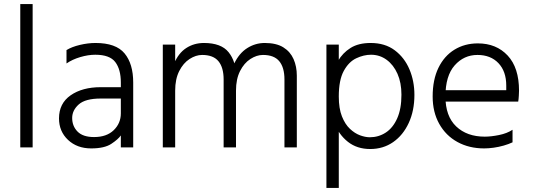

<svg xmlns="http://www.w3.org/2000/svg" viewBox="-20 -727 2628 947"><path d="M80 0V-707H141V0Z M576 -168V-320Q576 -385 548.5 -421Q521 -457 450 -457Q415 -457 376 -445.5Q337 -434 308 -414V-480Q334 -496 374 -505.5Q414 -515 451 -515Q552 -515 594.5 -463.5Q637 -412 637 -320V0H576V-59Q563 -40 529 -17.5Q495 5 430 5Q360 5 315.5 -37Q271 -79 271 -143Q271 -217 328.5 -257Q386 -297 477 -297H588V-241H477Q401 -241 368.5 -212Q336 -183 336 -145Q336 -105 362.5 -78Q389 -51 444 -51Q506 -51 541 -85Q576 -119 576 -168Z M783 0V-507H844V0ZM1083 0V-335Q1083 -394 1057.5 -425Q1032 -456 977 -456Q946 -456 915 -436Q884 -416 864 -376.5Q844 -337 844 -280H817Q817 -361 838.5 -413Q860 -465 898.5 -490Q937 -515 986 -515Q1071 -515 1107.5 -469.5Q1144 -424 1144 -354V0ZM1383 0V-335Q1383 -394 1357.5 -425Q1332 -456 1277 -456Q1246 -456 1215 -436Q1184 -416 1164 -376.5Q1144 -337 1144 -280H1110Q1110 -360 1134.5 -412Q1159 -464 1199 -489.5Q1239 -515 1286 -515Q1343 -515 1377.5 -493.5Q1412 -472 1428 -435.5Q1444 -399 1444 -354V0Z M1590 200V-507H1651V200ZM1651 -251Q1651 -192 1666.5 -153Q1682 -114 1706 -91.5Q1730 -69 1756 -59.5Q1782 -50 1804 -50Q1847 -50 1882.5 -73Q1918 -96 1939 -143Q1960 -190 1960 -260Q1960 -319 1940.5 -363Q1921 -407 1887 -432Q1853 -457 1810 -457Q1774 -457 1737 -439.5Q1700 -422 1675.5 -377Q1651 -332 1651 -251ZM1605 -251Q1605 -294 1614.5 -340Q1624 -386 1647 -426Q1670 -466 1709 -490.5Q1748 -515 1808 -515Q1879 -515 1927 -479Q1975 -443 1999.5 -385Q2024 -327 2024 -259Q2024 -181 1996 -120.5Q1968 -60 1919 -26Q1870 8 1806 8Q1741 8 1696 -27.5Q1651 -63 1628 -122Q1605 -181 1605 -251Z M2154 -226V-282H2477Q2477 -285 2477 -293.5Q2477 -302 2477 -305Q2477 -375 2438.5 -415.5Q2400 -456 2335 -456Q2268 -456 2222.5 -404.5Q2177 -353 2177 -251Q2177 -154 2230 -103.5Q2283 -53 2371 -53Q2402 -53 2441.5 -61Q2481 -69 2508 -87V-25Q2489 -16 2464.5 -9Q2440 -2 2415 1.5Q2390 5 2368 5Q2294 5 2236.5 -26.5Q2179 -58 2146.5 -116Q2114 -174 2114 -251Q2114 -334 2142.5 -392.5Q2171 -451 2221.5 -482Q2272 -513 2337 -513Q2428 -513 2484 -453Q2540 -393 2540 -280Q2540 -273 2539 -255Q2538 -237 2536 -226Z"/></svg>

Font: Hind Variable Light
Style: Regular
Weight: 300
Designer: Manushi Parikh, Satya Rajpurohit
Foundry: Indian Type Foundry
Version: Version 3.000